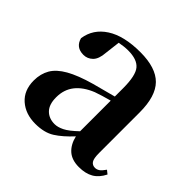

<svg xmlns="http://www.w3.org/2000/svg" viewBox="-143 -704 872 872"><g transform="rotate(45 292.5 -268.0)"><path d="M465.8 15.1Q420.4 15.1 394 -8.5Q367.7 -32.2 357.9 -74.2Q317.4 -30.3 280.8 -7.1Q244.1 16.1 187 16.1Q124 16.1 83.5 -19.5Q43 -55.2 43 -118.2Q43 -161.1 61.8 -193.6Q80.6 -226.1 124.8 -251.2Q168.9 -276.4 245.1 -297.9L355 -327.1V-380.9Q355 -461.4 331.3 -489.7Q307.6 -518.1 250 -518.1Q225.1 -518.1 194.8 -512.2L186 -439Q183.1 -396.5 164.3 -378.2Q145.5 -359.9 120.1 -359.9Q71.3 -359.9 59.1 -405.8Q68.8 -473.6 129.2 -512.7Q189.5 -551.8 294.9 -551.8Q394.5 -551.8 440.2 -505.6Q485.8 -459.5 485.8 -356V-95.2Q485.8 -59.6 494.6 -46.9Q503.4 -34.2 520 -34.2Q531.2 -34.2 541.3 -40.8Q551.3 -47.4 564.9 -66.9L582 -53.2Q564 -17.1 535.9 -1Q507.8 15.1 465.8 15.1ZM355 -104V-300.8Q332.5 -294.9 312.3 -288.6Q292 -282.2 276.9 -276.9Q223.6 -255.4 196.3 -220.7Q168.9 -186 168.9 -136.2Q168.9 -90.3 191.2 -67.6Q213.4 -44.9 250 -44.9Q270 -44.9 294.2 -56.9Q318.4 -68.8 355 -104Z"/></g></svg>

Font: Source Han Serif TW
Style: Bold
Weight: 700
Designer: Ryoko NISHIZUKA Ë•øÂ°öÊ∂ºÂ≠ê (kana & ideographs); Frank Grie√ühammer (Latin, Greek & Cyrillic); Wenlong ZHANG Âº†ÊñáÈæô 
Foundry: Adobe
Version: Version 2.003;hotconv 1.1.1;makeotfexe 2.6.0